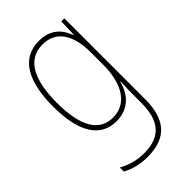

<svg xmlns="http://www.w3.org/2000/svg" viewBox="-235 -618 939 939"><g transform="rotate(-45 235.0 -148.0)"><path d="M228 -537C105 -537 50 -432 50 -260C50 -78 112 10 219 10C299 10 350 -40 368 -113H371C368 -72 368 -47 368 -14V32C368 156 317 216 204 216C150 216 109 202 70 181V209C107 229 150 241 204 241C338 241 394 167 394 32V-527H373L370 -439H367C348 -491 309 -537 228 -537ZM228 -512C331 -512 368 -424 368 -319V-229C368 -129 333 -15 219 -15C126 -15 76 -95 76 -260C76 -413 120 -512 228 -512Z"/></g></svg>

Font: Noto Sans Lao Condensed Thin
Style: Regular
Weight: 100
Width: 3
Designer: Monotype Design Team
Foundry: Monotype Imaging Inc.
Version: Version 2.003